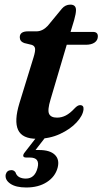

<svg xmlns="http://www.w3.org/2000/svg" viewBox="-20 -588 443 830"><path d="M117.5 -394 84.5 -402Q65.5 -409 65.5 -427Q65.5 -452.5 101 -452.5H137.5Q164 -452.5 186.5 -476.5L247.5 -550.5Q262.5 -568 284 -568Q308.5 -568 308.5 -544.5Q308.5 -529.5 300.5 -501L285 -450H382Q403 -450 403 -431Q403 -414 389 -404.2Q375 -394.5 351 -394.5H268.5L198.5 -158Q184.5 -112 192.2 -95.8Q200 -79.5 226.5 -79.5Q246.5 -79.5 264.5 -88.8Q282.5 -98 302.5 -119.5Q315.5 -133.5 326 -133.5Q343 -133.5 341 -114.5Q338 -88 311 -58.8Q284 -29.5 239.2 -8.8Q194.5 12 139.5 12Q76 12 58.2 -26.5Q40.5 -65 64 -142L125 -340Q133.5 -367.5 131.5 -378.8Q129.5 -390 117.5 -394ZM146.5 -6H185L133.5 60.5Q140.5 60.5 149 60.5Q196 60.5 217.2 81.2Q238.5 102 229 137.5Q218.5 176 182.5 199.2Q146.5 222.5 93.5 222.5Q48.5 222.5 24.8 206.2Q1 190 4.5 167Q9.5 148 28 147.5Q39.5 146.5 47 157Q51.5 171.5 63.5 177.8Q75.5 184 91.5 184Q131 184 142.5 137Q153.5 93 109 93H93.5Q81.5 93 80.5 86.2Q79.5 79.5 87.5 70Z"/></svg>

Font: Fraunces 9pt SemiBold
Style: Italic
Weight: 600
Italic angle: -16°
Version: Version 1.000;[b76b70a41]